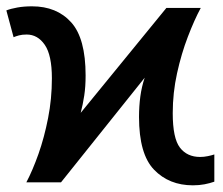

<svg xmlns="http://www.w3.org/2000/svg" viewBox="-26 -565 692 595"><path d="M55.7 0Q75.2 -37.1 93.3 -88.1Q111.3 -139.2 123 -199Q134.8 -258.8 134.8 -322.3Q134.8 -394 112.8 -426Q90.8 -458 56.6 -458Q42.5 -458 32.7 -455.3Q22.9 -452.6 16.1 -449.7L-6.3 -532.7Q7.3 -538.1 27.6 -541.7Q47.9 -545.4 73.2 -545.4Q149.9 -545.4 194.6 -495.8Q239.3 -446.3 239.3 -331.1Q239.3 -296.4 235.1 -269Q231 -241.7 224.1 -215.3L489.7 -540.5H596.2Q576.2 -503.4 556.2 -451.2Q536.1 -398.9 522.7 -338.1Q509.3 -277.3 509.3 -214.4Q509.3 -136.7 531.5 -107.7Q553.7 -78.6 594.2 -78.6Q606 -78.6 617.9 -81.1Q629.9 -83.5 638.2 -86.4V-2Q624.5 2.9 607.9 6.1Q591.3 9.3 571.8 9.3Q498 9.3 451.4 -39.1Q404.8 -87.4 404.8 -202.6Q404.8 -235.4 408.9 -266.1Q413.1 -296.9 422.4 -324.2L163.1 0Z"/></svg>

Font: Open Sans SemiBold
Style: Regular
Weight: 600
Designer: Monotype Design Team
Foundry: Monotype Imaging Inc.
Version: Version 3.003; ttfautohint (v1.8.4)